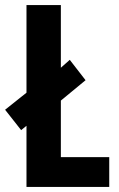

<svg xmlns="http://www.w3.org/2000/svg" viewBox="-34 -734 467 754"><path d="M70 0V-240L49 -223L-14 -303L70 -370V-714H205V-468L240 -499L302 -419L205 -339V-117H395V0Z"/></svg>

Font: Noto Sans Sinhala ExtraCondensed
Style: Bold
Weight: 700
Width: 2
Designer: Jelle Bosma - Monotype Design Team
Foundry: Monotype Imaging Inc.
Version: Version 2.006; ttfautohint (v1.8.4.7-5d5b)